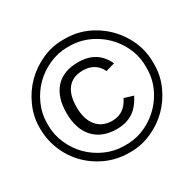

<svg xmlns="http://www.w3.org/2000/svg" viewBox="-154 -862 1046 1035"><g transform="rotate(-30 368.5 -345.0)"><path d="M721.2 -345.2V-335Q721.2 -268.6 692.9 -205.3Q664.6 -142.1 617.7 -95.5Q570.8 -48.8 507.6 -20.5Q444.3 7.8 377.9 7.8H368.2Q270 7.8 189 -41Q106.9 -89.4 61 -170.7Q15.1 -252 15.1 -345.2V-353Q15.1 -419.9 43.7 -483.6Q72.3 -547.4 118.9 -594.2Q165.5 -641.1 228.5 -669.7Q291.5 -698.2 357.9 -698.2H368.2H376Q466.3 -698.2 546.1 -650.4Q626 -602.5 673.6 -522.7Q721.2 -442.9 721.2 -353ZM675.8 -345.2V-353Q675.8 -431.6 634 -500.7Q592.3 -569.8 522.2 -610.8Q452.1 -651.9 373 -651.9H368.2H360.8Q302.7 -651.9 247.6 -627.2Q192.4 -602.5 151.9 -562Q111.3 -521.5 86.7 -466.3Q62 -411.1 62 -353V-345.2V-336.9Q62 -278.8 86.4 -223.6Q110.8 -168.5 151.4 -127.9Q191.9 -87.4 246.8 -62.7Q301.8 -38.1 359.9 -38.1H368.2H376Q454.6 -38.1 523.9 -79.6Q593.3 -121.1 634.5 -190.2Q675.8 -259.3 675.8 -336.9ZM243.2 -346.2Q243.2 -271.5 278.1 -229.2Q313 -187 374 -187Q450.7 -187 486.8 -263.2L543 -246.1Q513.7 -188 472.9 -162.1Q432.1 -136.2 374 -136.2Q281.7 -136.2 231 -191.7Q180.2 -247.1 180.2 -346.2Q180.2 -445.3 229.2 -499.3Q278.3 -553.2 370.1 -553.2Q489.7 -553.2 536.1 -451.2L480 -435.1Q465.3 -468.3 437 -485.1Q408.7 -502 371.1 -502Q308.6 -502 275.9 -462.6Q243.2 -423.3 243.2 -346.2Z"/></g></svg>

Font: Libra Sans Modern
Style: Regular
Weight: 400
Foundry: Stefan Peev, Context Ltd
Version: Version 1.000